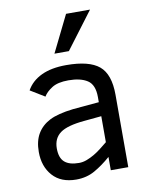

<svg xmlns="http://www.w3.org/2000/svg" viewBox="-87 -830 711 909"><g transform="rotate(-10 268.5 -375.5)"><path d="M374 0V-64Q335 -29.8 295.4 -7.3Q255.9 15.1 206.1 15.1Q132.8 15.1 93 -29.5Q53.2 -74.2 53.2 -144Q53.2 -196.8 74 -231.7Q94.7 -266.6 134 -286.9Q173.3 -307.1 248 -315.9L374 -327.1V-352.1Q374 -411.1 341.1 -432.6Q308.1 -454.1 250 -454.1Q198.2 -454.1 170.2 -436Q142.1 -418 129.9 -397L61 -439Q84.5 -481.4 132.6 -504.2Q180.7 -526.9 252 -526.9Q362.3 -526.9 410.2 -486.8Q458 -446.8 458 -348.1V0ZM374 -259.8 292 -252Q208.5 -244.6 174.3 -219.5Q140.1 -194.3 140.1 -146Q140.1 -100.1 163.1 -80.1Q186 -60.1 231.9 -60.1Q251 -60.1 269.5 -67.1Q288.1 -74.2 306.2 -84.7Q324.2 -95.2 341.1 -108.6Q357.9 -122.1 374 -134.8ZM276.4 -589.8H207L293.9 -766.1H409.2Z"/></g></svg>

Font: Lorenzo Sans
Style: Regular
Weight: 400
Foundry: Intel Corporation
Version: Version 1.00; ttfautohint (v1.5)